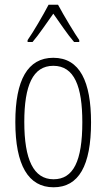

<svg xmlns="http://www.w3.org/2000/svg" viewBox="-20 -784 452 814"><path d="M226 -764H186C163 -720 121 -648 97 -614V-606H118C145 -637 180 -690 206 -726C234 -687 266 -638 294 -606H316V-614C299 -638 251 -717 226 -764ZM366 -265C366 -437 319 -539 206 -539C97 -539 45 -444 45 -267C45 -84 100 10 207 10C314 10 366 -82 366 -265ZM83 -267C83 -421 119 -505 206 -505C296 -505 329 -416 329 -266C329 -101 291 -24 207 -24C122 -24 83 -108 83 -267Z"/></svg>

Font: Noto Sans Armenian ExtraCondensed ExtraLight
Style: Regular
Weight: 200
Width: 2
Designer: Monotype Design Team
Foundry: Monotype Imaging Inc.
Version: Version 2.008